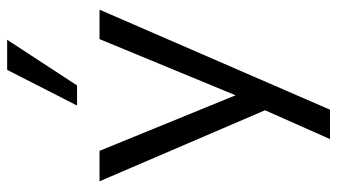

<svg xmlns="http://www.w3.org/2000/svg" viewBox="-226 -552 955 544"><g transform="rotate(-90 252.0 -280.5)"><path d="M129.4 176.5H212.7L496.1 -476.5H412.7L240.2 -58.8H266.7L96.1 -476.5H9.8L218.6 9.8V-24.5ZM224.5 -540.2H281.4L410.8 -738.2H325.5Z"/></g></svg>

Font: LL Pando Sans
Style: Regular
Weight: 400
Designer: Joshua Smith
Foundry: Joshua Smith
Version: Version 1.000;Glyphs 3.2.1 (3258)